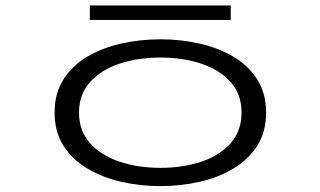

<svg xmlns="http://www.w3.org/2000/svg" viewBox="-20 -652 1140 684"><path d="M551.5 11Q480 11 412.5 -4.2Q345 -19.5 291.2 -51.5Q237.5 -83.5 206 -133Q174.5 -182.5 174.5 -251Q174.5 -319.5 206 -369Q237.5 -418.5 291.2 -450.2Q345 -482 412.5 -497Q480 -512 551.5 -512Q623.5 -512 690.8 -496.8Q758 -481.5 811.5 -450Q865 -418.5 896.5 -369Q928 -319.5 928 -251Q928 -182.5 896.5 -133Q865 -83.5 811.5 -51.5Q758 -19.5 690.8 -4.2Q623.5 11 551.5 11ZM551.5 -54Q631.5 -54 697.2 -76Q763 -98 801.8 -142Q840.5 -186 840.5 -251Q840.5 -316 801.5 -359.8Q762.5 -403.5 697 -425.2Q631.5 -447 551.5 -447Q472 -447 406.2 -425.2Q340.5 -403.5 301 -359.8Q261.5 -316 261.5 -251Q261.5 -186 300.8 -142Q340 -98 406 -76Q472 -54 551.5 -54ZM300 -581V-632.5H802V-581Z"/></svg>

Font: Trispace Expanded Light
Style: Regular
Weight: 300
Width: 7
Designer: Tyler Finck
Foundry: Etcetera Type Company
Version: Version 1.210; ttfautohint (v1.8.3)